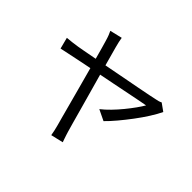

<svg xmlns="http://www.w3.org/2000/svg" viewBox="-178 -1053 1356 1356"><g transform="rotate(45 500.0 -375.0)"><path d="M338 -794Q340 -778 344.5 -759Q349 -740 355 -717Q366 -677 382 -619Q398 -561 416.5 -493.5Q435 -426 454.5 -358Q474 -290 490.5 -229Q507 -168 520 -122.5Q533 -77 539 -56Q542 -46 546.5 -32Q551 -18 556 -3.5Q561 11 565 22L472 44Q469 27 464.5 4.5Q460 -18 454 -38Q449 -56 438 -96Q427 -136 412.5 -191Q398 -246 381 -308Q364 -370 347.5 -431.5Q331 -493 316 -547.5Q301 -602 290 -641.5Q279 -681 274 -697Q266 -725 259 -742.5Q252 -760 246 -772ZM916 -631Q898 -593 868.5 -546.5Q839 -500 803 -452Q767 -404 730.5 -360.5Q694 -317 663 -287L582 -326Q613 -350 645 -383Q677 -416 706.5 -452Q736 -488 759.5 -521Q783 -554 797 -578Q785 -576 745.5 -568.5Q706 -561 647.5 -549Q589 -537 521 -523.5Q453 -510 384.5 -496.5Q316 -483 255 -470.5Q194 -458 149.5 -448.5Q105 -439 86 -435L64 -520Q90 -522 113.5 -525Q137 -528 164 -532Q176 -534 214.5 -541Q253 -548 307.5 -558.5Q362 -569 424.5 -581Q487 -593 550 -605Q613 -617 668.5 -627.5Q724 -638 763 -646Q802 -654 815 -657Q827 -659 839 -662.5Q851 -666 860 -671Z"/></g></svg>

Font: Farlight84_Sys_V01
Style: Regular
Weight: 400
Designer: Ryoko NISHIZUKA  (kana, bopomofo & ideographs); Paul D. Hunt (Latin, Greek & Cyrillic); Sandoll Communications , Soo-you
Foundry: Adobe
Version: Version 2.004;October 29, 2024;FontCreator 14.0.0.2814 64-bi